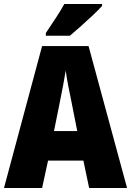

<svg xmlns="http://www.w3.org/2000/svg" viewBox="-20 -947 660 967"><path d="M429 0 400 -138H222L192 0H0L192 -715H426L620 0ZM340 -434Q332 -471 323.5 -515.5Q315 -560 311 -592Q306 -561 298 -517.5Q290 -474 282 -436L252 -287H369ZM494 -917Q478 -899 449.5 -872Q421 -845 389.5 -817Q358 -789 332 -767H211V-781Q235 -817 260.5 -855.5Q286 -894 304 -927H494Z"/></svg>

Font: Noto Sans Gujarati UI Condensed Black
Style: Regular
Weight: 900
Width: 3
Designer: Jelle Bosma - Monotype Design Team, Universal Thirst
Foundry: Monotype Imaging Inc.
Version: Version 2.106; ttfautohint (v1.8.4.7-5d5b)